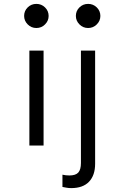

<svg xmlns="http://www.w3.org/2000/svg" viewBox="-20 -748 640 987"><path d="M131 0V-488H204V0ZM346 219Q334 219 322.5 217Q311 215 301 213V150Q310 152 318.5 153Q327 154 336.7 154Q368.8 154 382.4 139Q396 124 396 90V-488H469V94Q469 153.2 437.7 186.1Q406.4 219 346 219ZM230 -665.9Q230 -641 211.5 -622.5Q193 -604 167 -604Q140.8 -604 122.4 -622.6Q104 -641.2 104 -666.1Q104 -692 122.4 -710Q140.8 -728 167 -728Q193 -728 211.5 -709.9Q230 -691.8 230 -665.9ZM496 -665.9Q496 -641 477.5 -622.5Q459 -604 433 -604Q406.8 -604 388.4 -622.6Q370 -641.2 370 -666.1Q370 -692 388.4 -710Q406.8 -728 433 -728Q459 -728 477.5 -709.9Q496 -691.8 496 -665.9Z"/></svg>

Font: Red Hat Mono VF Light
Style: Regular
Weight: 300
Monospace: yes
Designer: Pentagram, MCKL
Foundry: Pentagram, MCKL
Version: Version 1.023